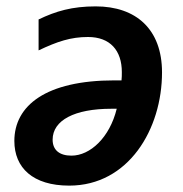

<svg xmlns="http://www.w3.org/2000/svg" viewBox="-20 -572 573 602"><path d="M197 10C383 10 488 -167 488 -345C488 -480 407 -552 280 -552C206 -552 155 -537 101 -511V-414C160 -442 202 -456 256 -456C325 -456 362 -414 362 -346C362 -337 362 -329 361 -320H339C124 -320 25 -241 25 -130C25 -46 83 10 197 10ZM204 -84C166 -84 145 -102 145 -134C145 -195 214 -231 329 -231H346C324 -141 263 -84 204 -84Z"/></svg>

Font: Noto Sans SemiBold
Style: Italic
Weight: 600
Italic angle: -12°
Designer: Monotype Design Team
Foundry: Monotype Imaging Inc.
Version: Version 2.013